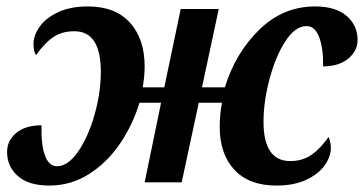

<svg xmlns="http://www.w3.org/2000/svg" viewBox="-20 -566 1130 596"><path d="M662 -172Q662 -209 669 -247H597L544 0H429L480 -247H413Q392 -178 352 -119.5Q312 -61 256 -25.5Q200 10 133 10Q69 10 35.5 -19.5Q2 -49 2 -94Q2 -130 30.5 -153.5Q59 -177 109 -177Q107 -120 119 -85Q131 -50 157 -50Q191 -50 222.5 -95.5Q254 -141 273.5 -210Q293 -279 293 -343Q293 -469 211 -469Q172 -469 145 -450.5Q118 -432 92 -395Q84 -405 84 -430Q84 -456 103 -483Q122 -510 160 -528Q198 -546 253 -546Q338 -546 383.5 -495.5Q429 -445 429 -360Q429 -330 423 -295H490L541 -538H659L607 -295H678Q711 -402 785 -474Q859 -546 958 -546Q1022 -546 1056 -516.5Q1090 -487 1090 -442Q1090 -408 1061 -384Q1032 -360 983 -360Q984 -415 971 -450Q958 -485 932 -485Q896 -485 865.5 -437.5Q835 -390 816.5 -320Q798 -250 798 -188Q798 -66 881 -66Q919 -66 947 -85.5Q975 -105 1000 -141Q1007 -125 1007 -106Q1007 -80 988 -53Q969 -26 931 -8Q893 10 838 10Q753 10 707.5 -39Q662 -88 662 -172Z"/></svg>

Font: Noto Serif Narrow
Style: Bold Italic
Weight: 700
Width: 4
Italic angle: -12°
Designer: Monotype Design Team
Foundry: Monotype Imaging Inc.
Version: Version 1.001